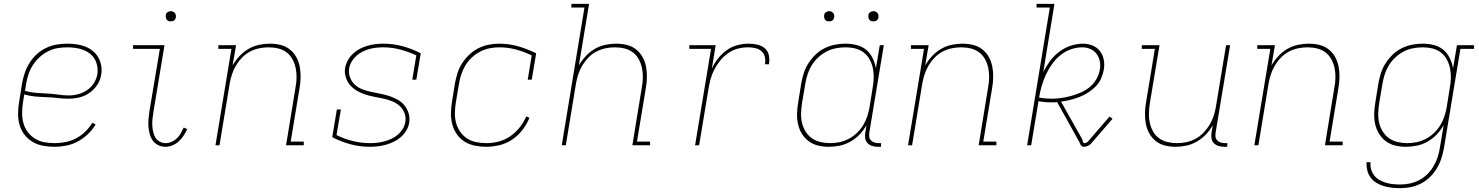

<svg xmlns="http://www.w3.org/2000/svg" viewBox="-20 -755 7690 998"><path d="M263 8Q233 8 203.5 2.5Q174 -3 149.5 -17.5Q125 -32 107.5 -54.5Q90 -77 82 -104.5Q74 -132 74 -162.5Q74 -193 79 -223L95 -323Q100 -351 109.5 -378Q119 -405 134.5 -429.5Q150 -454 172 -474Q194 -494 221 -506.5Q248 -519 275.5 -523.5Q303 -528 330 -528Q355 -528 378.5 -524.5Q402 -521 423 -513Q444 -505 462 -490.5Q480 -476 491 -456.5Q502 -437 506 -414Q510 -391 506 -367Q502 -339 485.5 -314Q469 -289 444.5 -272Q420 -255 392 -248.5Q364 -242 336 -242Q307 -242 278.5 -245.5Q250 -249 220.5 -250Q191 -251 162.5 -253.5Q134 -256 106 -264L99 -220Q95 -193 95 -166Q95 -139 102 -114Q109 -89 124.5 -68.5Q140 -48 161.5 -34.5Q183 -21 209.5 -16Q236 -11 264 -11Q292 -11 320 -16.5Q348 -22 374.5 -35.5Q401 -49 423 -70.5Q445 -92 460 -117L477 -108Q461 -81 436.5 -57.5Q412 -34 383.5 -19Q355 -4 324 2Q293 8 263 8ZM338 -259Q362 -259 386.5 -265.5Q411 -272 432.5 -286.5Q454 -301 468 -323Q482 -345 486 -369Q489 -390 485.5 -410.5Q482 -431 472 -448Q462 -465 446.5 -477Q431 -489 412 -496Q393 -503 372.5 -506Q352 -509 331 -509Q306 -509 280.5 -505Q255 -501 231 -489Q207 -477 186.5 -458.5Q166 -440 151.5 -417.5Q137 -395 128.5 -370Q120 -345 116 -320L110 -283Q136 -275 165 -272.5Q194 -270 223 -269Q252 -268 280.5 -263.5Q309 -259 338 -259Z M840 8Q820 8 802.5 -0.5Q785 -9 774 -24.5Q763 -40 758 -59Q753 -78 751.5 -97.5Q750 -117 752 -137.5Q754 -158 757 -179L811 -501H672L671 -520H835L778 -176Q775 -158 773 -140.5Q771 -123 771.5 -106Q772 -89 775.5 -72.5Q779 -56 786.5 -42Q794 -28 809 -19.5Q824 -11 841 -11Q857 -11 872.5 -18Q888 -25 900 -36.5Q912 -48 920 -62.5Q928 -77 935 -92L953 -84Q945 -66 934 -49.5Q923 -33 909 -20Q895 -7 876.5 0.5Q858 8 840 8ZM867 -644Q861 -644 855.5 -646Q850 -648 846.5 -653Q843 -658 842 -664Q841 -670 842 -676Q842 -681 844.5 -685Q847 -689 851 -691.5Q855 -694 859 -695.5Q863 -697 868 -697Q874 -697 879.5 -694.5Q885 -692 889 -687Q893 -682 894 -676Q895 -670 894 -664Q893 -659 890.5 -655Q888 -651 884.5 -648.5Q881 -646 876.5 -645Q872 -644 867 -644Z M1100 0 1183 -501H1115V-520H1207L1189 -415Q1204 -441 1225 -463.5Q1246 -486 1272 -501Q1298 -516 1326.5 -522Q1355 -528 1382 -528Q1411 -528 1438 -521.5Q1465 -515 1486 -498.5Q1507 -482 1520 -458.5Q1533 -435 1538 -408.5Q1543 -382 1542.5 -353.5Q1542 -325 1537 -297L1491 -19H1559V0H1467L1516 -300Q1521 -326 1521.5 -351.5Q1522 -377 1517 -401Q1512 -425 1500.5 -446.5Q1489 -468 1470 -482.5Q1451 -497 1426.5 -503Q1402 -509 1376 -509Q1352 -509 1327.5 -504Q1303 -499 1280 -487Q1257 -475 1238.5 -456Q1220 -437 1207 -415Q1194 -393 1186 -369Q1178 -345 1174 -321L1121 0Z M1903 8Q1850 8 1800.5 -5.5Q1751 -19 1707 -42L1731 -186H1752L1729 -53Q1769 -33 1813 -22Q1857 -11 1904 -11Q1922 -11 1940.5 -13Q1959 -15 1977.5 -20Q1996 -25 2014.5 -33.5Q2033 -42 2048 -55Q2063 -68 2073.5 -85Q2084 -102 2087 -121Q2091 -146 2082 -168.5Q2073 -191 2055.5 -206Q2038 -221 2016 -229.5Q1994 -238 1970.5 -243Q1947 -248 1923 -252.5Q1899 -257 1876.5 -264.5Q1854 -272 1834 -284Q1814 -296 1799 -313.5Q1784 -331 1777 -354.5Q1770 -378 1774 -403Q1778 -423 1788.5 -442Q1799 -461 1815 -476Q1831 -491 1850 -501Q1869 -511 1889.5 -517Q1910 -523 1930.5 -525.5Q1951 -528 1971 -528Q2024 -528 2073.5 -514.5Q2123 -501 2167 -478L2144 -341H2123L2144 -467Q2104 -486 2060.5 -497.5Q2017 -509 1971 -509Q1953 -509 1935 -507Q1917 -505 1899 -500Q1881 -495 1863.5 -486Q1846 -477 1832 -464.5Q1818 -452 1808 -435Q1798 -418 1795 -400Q1791 -375 1799.5 -352.5Q1808 -330 1825 -314.5Q1842 -299 1864.5 -290.5Q1887 -282 1911 -277Q1935 -272 1958.5 -267.5Q1982 -263 2004.5 -255.5Q2027 -248 2047.5 -236.5Q2068 -225 2082.5 -207Q2097 -189 2104 -166Q2111 -143 2107 -118Q2104 -97 2092.5 -77.5Q2081 -58 2064 -43Q2047 -28 2027.5 -18.5Q2008 -9 1987 -3Q1966 3 1945 5.5Q1924 8 1903 8Z M2507 8Q2477 8 2448 2Q2419 -4 2395.5 -18.5Q2372 -33 2355.5 -56Q2339 -79 2331.5 -106.5Q2324 -134 2324 -163.5Q2324 -193 2329 -223L2345 -323Q2350 -350 2358.5 -376.5Q2367 -403 2383 -427.5Q2399 -452 2420.5 -472Q2442 -492 2467 -504.5Q2492 -517 2519.5 -522.5Q2547 -528 2574 -528Q2626 -528 2674.5 -514Q2723 -500 2767 -478L2744 -341H2723L2744 -467Q2705 -486 2662.5 -497.5Q2620 -509 2575 -509Q2550 -509 2525 -504Q2500 -499 2476.5 -487Q2453 -475 2433 -456.5Q2413 -438 2399.5 -415.5Q2386 -393 2378 -369Q2370 -345 2366 -320L2349 -220Q2345 -193 2344.5 -166.5Q2344 -140 2351 -115Q2358 -90 2372.5 -69.5Q2387 -49 2407.5 -35.5Q2428 -22 2454.5 -16.5Q2481 -11 2508 -11Q2539 -11 2571 -19Q2603 -27 2631 -46Q2659 -65 2681 -92.5Q2703 -120 2715 -150L2732 -143Q2719 -110 2696 -80Q2673 -50 2642.5 -29.5Q2612 -9 2576.5 -0.5Q2541 8 2507 8Z M2900 0 3018 -716H2950V-735H3042L2989 -415Q3004 -441 3025 -463.5Q3046 -486 3072 -501Q3098 -516 3126.5 -522Q3155 -528 3182 -528Q3211 -528 3238 -521.5Q3265 -515 3286 -498.5Q3307 -482 3320 -458.5Q3333 -435 3338 -408.5Q3343 -382 3342.5 -353.5Q3342 -325 3337 -297L3291 -19H3359V0H3267L3316 -300Q3321 -326 3321.5 -351.5Q3322 -377 3317 -401Q3312 -425 3300.5 -446.5Q3289 -468 3270 -482.5Q3251 -497 3226.5 -503Q3202 -509 3176 -509Q3152 -509 3127.5 -504Q3103 -499 3080 -487Q3057 -475 3038.5 -456Q3020 -437 3007 -415Q2994 -393 2986 -369Q2978 -345 2974 -321L2921 0Z M3593 0 3676 -501H3563V-520H3700L3680 -398Q3692 -425 3711.5 -450Q3731 -475 3756.5 -493.5Q3782 -512 3812 -520Q3842 -528 3871 -528Q3894 -528 3916.5 -523Q3939 -518 3955.5 -504Q3972 -490 3976.5 -467.5Q3981 -445 3977 -421H3956Q3960 -441 3955.5 -459.5Q3951 -478 3937.5 -489.5Q3924 -501 3905.5 -505Q3887 -509 3868 -509Q3841 -509 3814.5 -502Q3788 -495 3764.5 -478.5Q3741 -462 3723 -439.5Q3705 -417 3692.5 -392.5Q3680 -368 3673 -341.5Q3666 -315 3662 -289L3614 0Z M4288 8Q4259 8 4232 1.5Q4205 -5 4183.5 -21Q4162 -37 4148 -60Q4134 -83 4128 -110Q4122 -137 4123 -166Q4124 -195 4129 -223L4145 -323Q4150 -350 4158.5 -376.5Q4167 -403 4183 -427.5Q4199 -452 4220 -472Q4241 -492 4266.5 -504.5Q4292 -517 4319.5 -522.5Q4347 -528 4374 -528Q4404 -528 4432.5 -521Q4461 -514 4482 -496.5Q4503 -479 4515.5 -453.5Q4528 -428 4533 -400L4553 -520H4574L4499 -68Q4497 -57 4498 -45.5Q4499 -34 4506.5 -26Q4514 -18 4524.5 -14.5Q4535 -11 4547 -11H4560L4559 8H4543Q4527 8 4513 3.5Q4499 -1 4489 -11.5Q4479 -22 4477 -37.5Q4475 -53 4478 -68L4484 -105Q4470 -79 4448.5 -56.5Q4427 -34 4400.5 -19Q4374 -4 4345 2Q4316 8 4288 8ZM4295 -11Q4319 -11 4343.5 -16Q4368 -21 4391 -33Q4414 -45 4433.5 -63.5Q4453 -82 4466.5 -104Q4480 -126 4488 -150.5Q4496 -175 4500 -199L4516 -299Q4521 -325 4521.5 -350.5Q4522 -376 4517 -400.5Q4512 -425 4500 -446.5Q4488 -468 4469 -482.5Q4450 -497 4425.5 -503Q4401 -509 4375 -509Q4350 -509 4324.5 -504Q4299 -499 4276 -487Q4253 -475 4233 -456.5Q4213 -438 4199.5 -416Q4186 -394 4178 -369.5Q4170 -345 4166 -320L4149 -220Q4145 -194 4144 -168Q4143 -142 4148.5 -117.5Q4154 -93 4167 -72Q4180 -51 4199.5 -37Q4219 -23 4244 -17Q4269 -11 4295 -11ZM4519 -644Q4513 -644 4507.5 -646Q4502 -648 4498.5 -653Q4495 -658 4494 -664Q4493 -670 4494 -676Q4494 -681 4496.5 -685Q4499 -689 4503 -691.5Q4507 -694 4511 -695.5Q4515 -697 4520 -697Q4526 -697 4531.5 -694.5Q4537 -692 4541 -687Q4545 -682 4546 -676Q4547 -670 4546 -664Q4545 -659 4542.5 -655Q4540 -651 4536.5 -648.5Q4533 -646 4528.5 -645Q4524 -644 4519 -644ZM4289 -644Q4283 -644 4277.5 -646Q4272 -648 4268.5 -653Q4265 -658 4264 -664Q4263 -670 4264 -676Q4264 -681 4266.5 -685Q4269 -689 4273 -691.5Q4277 -694 4281 -695.5Q4285 -697 4290 -697Q4296 -697 4301.5 -694.5Q4307 -692 4311 -687Q4315 -682 4316 -676Q4317 -670 4316 -664Q4315 -659 4312.5 -655Q4310 -651 4306.5 -648.5Q4303 -646 4298.5 -645Q4294 -644 4289 -644Z M4700 0 4783 -501H4715V-520H4807L4789 -415Q4804 -441 4825 -463.5Q4846 -486 4872 -501Q4898 -516 4926.5 -522Q4955 -528 4982 -528Q5011 -528 5038 -521.5Q5065 -515 5086 -498.5Q5107 -482 5120 -458.5Q5133 -435 5138 -408.5Q5143 -382 5142.5 -353.5Q5142 -325 5137 -297L5091 -19H5159V0H5067L5116 -300Q5121 -326 5121.5 -351.5Q5122 -377 5117 -401Q5112 -425 5100.5 -446.5Q5089 -468 5070 -482.5Q5051 -497 5026.5 -503Q5002 -509 4976 -509Q4952 -509 4927.5 -504Q4903 -499 4880 -487Q4857 -475 4838.5 -456Q4820 -437 4807 -415Q4794 -393 4786 -369Q4778 -345 4774 -321L4721 0Z M5613 8Q5606 8 5601 3Q5596 -2 5594 -9H5593Q5593 -12 5591.5 -15Q5590 -18 5588 -21L5475 -224Q5467 -223 5459 -223Q5451 -223 5443 -223Q5426 -223 5409.5 -224.5Q5393 -226 5378 -229L5340 0H5319L5437 -716H5368V-735H5461L5403 -381Q5418 -411 5438.5 -438.5Q5459 -466 5486.5 -486.5Q5514 -507 5546 -517.5Q5578 -528 5609 -528Q5635 -528 5658.5 -518.5Q5682 -509 5697 -490Q5712 -471 5717 -446Q5722 -421 5718 -395Q5714 -372 5704 -348.5Q5694 -325 5676 -306.5Q5658 -288 5636 -274Q5614 -260 5591 -251Q5568 -242 5544 -236Q5520 -230 5495 -227L5606 -30Q5608 -24 5609.5 -17.5Q5611 -11 5617 -11Q5622 -11 5626 -13Q5630 -15 5634 -18L5747 -149L5763 -138L5649 -6Q5642 1 5632 4.5Q5622 8 5613 8ZM5444 -242Q5469 -242 5495 -245.5Q5521 -249 5546.5 -256Q5572 -263 5597.5 -274Q5623 -285 5644.5 -302.5Q5666 -320 5679.5 -344.5Q5693 -369 5697 -394Q5701 -416 5696.5 -437.5Q5692 -459 5679.5 -475.5Q5667 -492 5647.5 -500.5Q5628 -509 5606 -509Q5576 -509 5546 -498.5Q5516 -488 5491 -467.5Q5466 -447 5447.5 -420.5Q5429 -394 5416 -365.5Q5403 -337 5394.5 -307.5Q5386 -278 5381 -248Q5396 -245 5412 -243.5Q5428 -242 5444 -242Z M6091 8Q6062 8 6035.5 1.5Q6009 -5 5988 -21.5Q5967 -38 5954 -61.5Q5941 -85 5936 -111.5Q5931 -138 5931.5 -166.5Q5932 -195 5937 -223L5983 -501H5915V-520H6007L5957 -220Q5953 -194 5952 -168.5Q5951 -143 5956 -119Q5961 -95 5972.5 -73.5Q5984 -52 6003.5 -37.5Q6023 -23 6047.5 -17Q6072 -11 6098 -11Q6122 -11 6146 -16Q6170 -21 6193 -33Q6216 -45 6234.5 -64Q6253 -83 6266.5 -105Q6280 -127 6288 -151Q6296 -175 6300 -199L6353 -520H6374L6299 -68Q6297 -57 6298 -45.5Q6299 -34 6306.5 -26Q6314 -18 6324.5 -14.5Q6335 -11 6347 -11H6360L6359 8H6343Q6327 8 6313 3.5Q6299 -1 6289 -11.5Q6279 -22 6277 -37.5Q6275 -53 6278 -68L6284 -105Q6270 -79 6248.5 -56.5Q6227 -34 6201 -19Q6175 -4 6146.5 2Q6118 8 6091 8Z M6500 0 6583 -501H6515V-520H6607L6589 -415Q6604 -441 6625 -463.5Q6646 -486 6672 -501Q6698 -516 6726.5 -522Q6755 -528 6782 -528Q6811 -528 6838 -521.5Q6865 -515 6886 -498.5Q6907 -482 6920 -458.5Q6933 -435 6938 -408.5Q6943 -382 6942.5 -353.5Q6942 -325 6937 -297L6891 -19H6959V0H6867L6916 -300Q6921 -326 6921.5 -351.5Q6922 -377 6917 -401Q6912 -425 6900.5 -446.5Q6889 -468 6870 -482.5Q6851 -497 6826.5 -503Q6802 -509 6776 -509Q6752 -509 6727.5 -504Q6703 -499 6680 -487Q6657 -475 6638.5 -456Q6620 -437 6607 -415Q6594 -393 6586 -369Q6578 -345 6574 -321L6521 0Z M7258 223Q7235 223 7213.5 220.5Q7192 218 7172 212Q7152 206 7134 195Q7116 184 7104 167.5Q7092 151 7087 130.5Q7082 110 7083 88H7104Q7102 107 7107 125Q7112 143 7123 157Q7134 171 7149.5 180Q7165 189 7183 194.5Q7201 200 7219.5 202Q7238 204 7257 204Q7282 204 7307 199Q7332 194 7355.5 182Q7379 170 7398 151.5Q7417 133 7430.5 110.5Q7444 88 7452 64Q7460 40 7464 15L7484 -105Q7470 -79 7448.5 -56.5Q7427 -34 7400.5 -19Q7374 -4 7345 2Q7316 8 7288 8Q7259 8 7232 1.5Q7205 -5 7183.5 -21Q7162 -37 7148 -60Q7134 -83 7128 -110Q7122 -137 7123 -166Q7124 -195 7129 -223L7145 -323Q7150 -350 7158.5 -376.5Q7167 -403 7183 -427.5Q7199 -452 7220 -472Q7241 -492 7266.5 -504.5Q7292 -517 7319.5 -522.5Q7347 -528 7374 -528Q7404 -528 7432.5 -521Q7461 -514 7482 -496.5Q7503 -479 7515.5 -453.5Q7528 -428 7533 -400L7553 -520H7642V-501H7571L7485 18Q7480 45 7471 71.5Q7462 98 7447 122.5Q7432 147 7411 167Q7390 187 7364 200Q7338 213 7311 218Q7284 223 7258 223ZM7295 -11Q7319 -11 7343.5 -16Q7368 -21 7391 -33Q7414 -45 7433.5 -63.5Q7453 -82 7466.5 -104Q7480 -126 7488 -150.5Q7496 -175 7500 -199L7516 -299Q7521 -325 7521.5 -350.5Q7522 -376 7517 -400.5Q7512 -425 7500 -446.5Q7488 -468 7469 -482.5Q7450 -497 7425.5 -503Q7401 -509 7375 -509Q7350 -509 7324.5 -504Q7299 -499 7276 -487Q7253 -475 7233 -456.5Q7213 -438 7199.5 -416Q7186 -394 7178 -369.5Q7170 -345 7166 -320L7149 -220Q7145 -194 7144 -168Q7143 -142 7148.5 -117.5Q7154 -93 7167 -72Q7180 -51 7199.5 -37Q7219 -23 7244 -17Q7269 -11 7295 -11Z"/></svg>

Font: Iosevka Etoile Thin
Style: Italic
Weight: 100
Italic angle: -9°
Designer: Belleve Invis
Foundry: Belleve Invis
Version: Version 22.1.2; ttfautohint (v1.8.4)